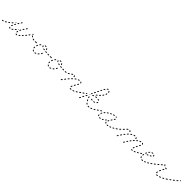

<svg xmlns="http://www.w3.org/2000/svg" viewBox="515 -2317 4098 4098"><g transform="rotate(45 2564.5 -267.5)"><path d="M238 19Q242 20 246 18Q249 16 250 11Q251 10 250 8Q250 6 249 4Q248 2 246 1Q245 0 243 0Q240 -1 238 -3Q236 -5 235 -8Q234 -10 233 -11Q231 -12 229 -13Q228 -14 226 -14Q224 -14 222 -13Q218 -12 216 -8Q215 -4 216 0Q219 7 224 12Q230 17 238 19ZM445 15Q447 14 449 13Q450 12 451 10Q453 9 453 7Q453 5 453 3Q452 -1 449 -4Q445 -6 441 -5Q437 -4 434 -4Q430 -4 427 -6Q423 -7 419 -6Q415 -4 413 -1Q413 1 413 3Q413 5 413 7Q414 9 415 10Q417 12 419 13Q426 16 434 16Q439 16 445 15ZM38 3Q40 0 39 -4Q39 -6 37 -8Q36 -9 34 -10Q33 -11 31 -11Q29 -12 27 -11Q17 -8 9 -8Q5 -8 2 -5Q-1 -2 -1 2Q-1 6 2 9Q5 12 9 12Q20 12 32 8Q36 7 38 3ZM313 -14Q314 -16 314 -18Q314 -20 314 -22Q313 -24 312 -25Q311 -27 309 -28Q307 -29 305 -29Q303 -29 302 -29Q300 -28 298 -27Q289 -20 282 -15Q280 -14 279 -12Q278 -11 278 -9Q277 -7 278 -5Q278 -3 279 -1Q281 2 285 3Q289 4 293 1Q301 -4 310 -11Q312 -12 313 -14ZM514 -31Q514 -35 511 -38Q509 -41 504 -42Q500 -42 497 -39Q489 -32 482 -27Q478 -24 478 -20Q477 -16 480 -13Q481 -11 483 -10Q484 -9 486 -9Q488 -8 490 -9Q492 -9 494 -11Q502 -17 510 -24Q514 -27 514 -31ZM102 -27Q103 -28 103 -30Q104 -32 104 -34Q103 -36 102 -38Q101 -39 100 -41Q98 -42 96 -42Q94 -43 92 -42Q90 -42 88 -41Q79 -35 71 -31Q67 -29 66 -25Q65 -21 67 -17Q68 -15 70 -14Q71 -13 73 -12Q75 -12 77 -12Q79 -12 81 -13Q90 -18 99 -24Q101 -25 102 -27ZM395 -33Q398 -30 402 -30Q404 -30 406 -31Q408 -31 409 -33Q411 -34 412 -36Q412 -37 413 -39Q413 -48 416 -58Q416 -60 416 -62Q415 -64 414 -66Q413 -67 412 -69Q410 -70 408 -70Q404 -71 401 -69Q397 -67 396 -63Q393 -51 393 -41Q392 -36 395 -33ZM367 -67Q367 -71 364 -74Q363 -76 361 -76Q359 -77 357 -77Q355 -77 353 -76Q352 -76 350 -74Q343 -67 336 -60Q333 -57 332 -53Q332 -49 335 -46Q337 -44 338 -43Q340 -43 342 -43Q344 -42 346 -43Q348 -44 349 -45Q357 -52 364 -60Q367 -63 367 -67ZM218 -53Q218 -51 219 -49Q220 -47 222 -46Q223 -45 225 -44Q229 -43 233 -45Q237 -47 238 -51Q240 -59 245 -69Q246 -73 244 -77Q243 -81 239 -82Q235 -84 231 -82Q228 -81 226 -77Q222 -66 219 -57Q218 -55 218 -53ZM162 -72Q163 -76 160 -80Q158 -83 153 -84Q149 -84 146 -82Q138 -75 130 -69Q128 -68 127 -66Q126 -65 126 -63Q125 -61 126 -59Q126 -57 128 -55Q130 -52 134 -51Q138 -51 142 -53Q150 -59 158 -66Q162 -68 162 -72ZM564 -79Q564 -81 564 -83Q564 -85 563 -87Q562 -89 561 -90Q558 -93 554 -93Q549 -92 547 -89Q540 -81 533 -74Q530 -71 530 -67Q530 -63 533 -60Q535 -59 537 -58Q538 -57 540 -57Q542 -57 544 -58Q546 -59 547 -60Q554 -68 562 -76Q563 -77 564 -79ZM389 -94Q387 -95 386 -96Q383 -99 382 -103Q382 -107 385 -110L393 -119Q391 -115 391 -110Q391 -104 393 -97Q393 -96 394 -94Q394 -94 394 -94Q393 -94 393 -94Q391 -94 389 -94ZM216 -115Q217 -117 217 -119Q218 -120 217 -122Q216 -124 215 -126Q214 -127 212 -128Q210 -129 208 -129Q206 -129 204 -129Q202 -128 201 -127Q193 -120 185 -113Q182 -111 182 -106Q181 -102 184 -99Q187 -96 191 -96Q195 -95 198 -98Q206 -105 214 -112Q216 -113 216 -115ZM414 -105Q415 -101 419 -99Q421 -98 423 -98Q425 -98 427 -99Q429 -99 430 -101Q432 -102 433 -104Q437 -112 442 -122Q444 -125 443 -129Q441 -133 438 -135Q436 -136 434 -136Q432 -137 430 -136Q428 -136 427 -134Q425 -133 424 -131Q419 -121 415 -112Q413 -109 414 -105ZM248 -116Q249 -112 253 -110Q254 -109 256 -109Q258 -109 260 -109Q262 -110 264 -111Q265 -113 266 -114Q271 -123 276 -132Q278 -136 277 -140Q276 -144 272 -146Q271 -147 269 -147Q267 -147 265 -147Q263 -146 261 -145Q260 -144 259 -142Q253 -133 248 -124Q246 -120 248 -116ZM610 -139Q610 -143 606 -145Q605 -147 603 -147Q601 -148 599 -147Q597 -147 595 -146Q594 -145 592 -144L579 -128Q577 -124 577 -120Q578 -116 581 -114Q582 -112 584 -112Q586 -111 588 -111Q590 -112 592 -113Q594 -114 595 -115L608 -131Q610 -135 610 -139ZM247 -163Q252 -167 259 -169Q261 -169 263 -169Q262 -171 262 -174Q261 -176 261 -177Q259 -178 257 -177Q255 -176 253 -175Q246 -168 238 -161Q236 -158 235 -155Q235 -151 236 -148Q238 -151 239 -153Q242 -159 247 -163ZM449 -172Q449 -170 449 -168Q449 -166 451 -165Q452 -163 453 -162Q457 -160 461 -161Q465 -161 467 -165Q473 -173 479 -182Q480 -184 480 -186Q480 -188 480 -190Q480 -192 479 -193Q477 -195 476 -196Q472 -198 468 -197Q464 -197 462 -193Q456 -184 450 -176Q449 -174 449 -172ZM837 -164Q840 -167 840 -171Q840 -173 839 -175Q838 -177 837 -178Q836 -179 834 -180Q832 -181 830 -181H829Q824 -181 822 -178Q819 -175 819 -171Q819 -169 819 -167Q820 -165 821 -164Q823 -163 825 -162Q827 -161 829 -161H830Q834 -161 837 -164ZM784 -166Q787 -169 788 -173Q788 -175 788 -177Q787 -179 786 -180Q785 -182 783 -183Q781 -184 779 -184Q769 -185 760 -188Q758 -188 756 -188Q754 -187 752 -186Q751 -185 749 -184Q748 -182 748 -180Q747 -176 749 -173Q751 -169 755 -168Q765 -166 777 -164Q781 -164 784 -166ZM653 -192Q654 -194 654 -196Q653 -198 652 -199Q651 -201 650 -202Q646 -205 642 -204Q638 -204 636 -200L623 -184Q622 -182 621 -180Q621 -178 621 -176Q622 -174 623 -173Q624 -171 625 -170Q628 -167 633 -168Q637 -168 639 -172L652 -188Q653 -190 653 -192ZM284 -179Q285 -174 288 -172Q290 -171 292 -171Q294 -171 296 -171Q298 -171 299 -173Q301 -174 302 -175L313 -193Q315 -196 314 -200Q314 -204 310 -207Q308 -208 306 -208Q304 -208 303 -208Q301 -208 299 -206Q297 -205 296 -204L285 -186Q283 -183 284 -179ZM713 -190Q717 -190 720 -193Q721 -195 722 -196Q723 -198 723 -200Q722 -202 722 -204Q721 -206 719 -207Q713 -213 709 -221Q708 -223 707 -224Q705 -226 703 -226Q702 -227 700 -227Q698 -227 696 -226Q692 -224 691 -220Q690 -216 691 -212Q697 -201 706 -193Q708 -190 713 -190ZM489 -228Q490 -224 493 -221Q495 -220 497 -220Q499 -219 501 -219Q503 -220 505 -221Q506 -222 507 -223L520 -240Q522 -244 521 -248Q521 -252 517 -254Q514 -257 510 -256Q506 -255 503 -252L491 -235Q489 -232 489 -228ZM664 -234Q663 -238 666 -241Q674 -252 679 -258Q681 -261 685 -262Q690 -262 693 -259Q695 -258 696 -255Q697 -252 696 -249Q691 -248 686 -246Q680 -243 676 -238Q672 -233 669 -227Q669 -227 669 -226Q669 -226 669 -227Q668 -227 668 -227Q665 -230 664 -234ZM334 -262Q334 -262 334 -263Q337 -267 341 -268Q345 -269 348 -267Q352 -265 353 -261Q354 -257 352 -254Q350 -249 341 -235Q340 -234 338 -233Q337 -231 335 -231Q333 -231 331 -231Q329 -231 327 -232Q325 -233 324 -235Q323 -237 323 -239Q322 -241 323 -243Q323 -245 324 -246Q331 -257 334 -262Q334 -262 334 -262Z M1020 1Q1022 -3 1020 -7Q1020 -8 1018 -10Q1017 -11 1015 -12Q1013 -13 1011 -13Q1009 -13 1007 -12Q998 -8 989 -7Q985 -6 983 -3Q980 1 981 5Q981 7 983 9Q984 10 985 11Q987 12 989 13Q991 13 993 13Q1004 11 1015 6Q1018 5 1020 1ZM945 7Q948 6 950 2Q951 0 951 -2Q951 -4 951 -6Q950 -8 948 -9Q947 -11 945 -11Q937 -15 931 -21Q928 -24 923 -24Q919 -24 916 -21Q915 -19 914 -17Q914 -15 914 -13Q914 -11 915 -10Q916 -8 917 -7Q926 2 937 7Q941 9 945 7ZM1079 -44Q1079 -48 1076 -51Q1073 -54 1069 -54Q1065 -54 1062 -51Q1055 -43 1048 -37Q1045 -34 1044 -30Q1044 -26 1047 -23Q1048 -21 1050 -20Q1051 -20 1053 -19Q1055 -19 1057 -20Q1059 -20 1061 -22Q1069 -29 1077 -37Q1079 -40 1079 -44ZM891 -57Q892 -53 895 -50Q898 -48 902 -48Q904 -49 906 -50Q908 -51 909 -52Q910 -54 910 -56Q911 -58 911 -60Q910 -65 910 -71Q910 -75 910 -79Q910 -83 907 -86Q904 -89 900 -89Q896 -89 893 -86Q890 -84 890 -79Q890 -75 890 -71Q890 -64 891 -57ZM1119 -106Q1118 -110 1114 -112Q1110 -113 1106 -112Q1103 -111 1101 -107Q1097 -98 1091 -89Q1089 -86 1090 -82Q1091 -78 1095 -76Q1097 -75 1099 -74Q1101 -74 1103 -74Q1104 -75 1106 -76Q1108 -77 1109 -79Q1114 -89 1119 -98Q1121 -102 1119 -106ZM900 -124Q902 -121 906 -120Q910 -118 913 -120Q917 -122 918 -126Q921 -135 925 -144Q926 -146 926 -148Q926 -150 926 -152Q925 -154 924 -155Q922 -157 920 -158Q917 -159 913 -158Q909 -156 907 -153Q903 -143 899 -132Q898 -128 900 -124ZM866 -164Q868 -165 869 -166Q870 -168 871 -170Q871 -172 871 -174Q871 -178 867 -180Q864 -183 860 -182Q846 -181 830 -181Q828 -181 826 -180Q824 -179 823 -178Q822 -177 821 -175Q820 -173 820 -171Q820 -167 823 -164Q826 -161 830 -161Q847 -161 862 -163Q864 -163 866 -164ZM1288 -164Q1291 -167 1291 -171Q1291 -173 1290 -175Q1289 -177 1288 -178Q1287 -179 1285 -180Q1283 -181 1281 -181H1280Q1276 -181 1273 -178Q1270 -175 1270 -171Q1270 -169 1270 -167Q1271 -165 1273 -164Q1274 -163 1276 -162Q1278 -161 1280 -161H1281Q1285 -161 1288 -164ZM1232 -162Q1234 -163 1236 -164Q1237 -166 1238 -168Q1239 -169 1239 -171Q1239 -176 1236 -179Q1233 -182 1229 -182L1208 -183Q1206 -183 1204 -182Q1203 -181 1201 -180Q1200 -179 1199 -177Q1198 -175 1198 -173Q1198 -169 1201 -166Q1203 -163 1208 -163L1228 -162Q1230 -162 1232 -162ZM1164 -168Q1167 -171 1167 -175Q1167 -177 1167 -179Q1166 -181 1165 -182Q1163 -184 1162 -185Q1160 -186 1158 -186Q1147 -187 1137 -188Q1135 -188 1133 -187Q1132 -187 1130 -186Q1128 -184 1128 -183Q1127 -181 1126 -179Q1126 -175 1129 -171Q1131 -168 1135 -168Q1145 -167 1156 -166Q1160 -165 1164 -168ZM1092 -177Q1095 -179 1096 -183Q1097 -187 1094 -191Q1092 -194 1088 -195Q1077 -197 1068 -199Q1064 -200 1060 -198Q1057 -196 1056 -192Q1055 -188 1057 -185Q1059 -181 1063 -180Q1073 -177 1084 -175Q1088 -174 1092 -177ZM933 -191Q933 -187 937 -184Q938 -183 940 -182Q942 -182 944 -182Q946 -182 948 -183Q949 -184 951 -186Q957 -193 964 -201Q967 -204 967 -208Q966 -212 964 -215Q961 -218 956 -218Q952 -217 949 -214Q942 -207 935 -198Q932 -195 933 -191ZM1020 -200Q1024 -200 1027 -203Q1029 -206 1029 -211Q1029 -215 1026 -217Q1019 -223 1018 -228Q1018 -232 1015 -235Q1012 -237 1007 -237Q1003 -237 1001 -233Q998 -230 999 -226Q1000 -213 1013 -202Q1016 -199 1020 -200ZM1111 -247Q1110 -248 1108 -248Q1106 -248 1104 -248Q1102 -247 1100 -246Q1097 -243 1097 -239Q1097 -235 1099 -232Q1105 -225 1109 -216Q1111 -213 1115 -211Q1119 -210 1123 -212Q1127 -214 1128 -218Q1129 -222 1127 -225Q1122 -236 1114 -245Q1113 -246 1111 -247ZM1040 -269Q1036 -268 1033 -265Q1031 -261 1032 -257Q1032 -253 1036 -251Q1039 -248 1043 -249Q1050 -250 1059 -250Q1060 -250 1062 -250Q1066 -250 1069 -253Q1072 -255 1072 -259Q1073 -264 1070 -267Q1067 -270 1063 -270Q1061 -270 1059 -270Q1048 -270 1040 -269Z M1471 1Q1473 -3 1471 -7Q1471 -8 1469 -10Q1468 -11 1466 -12Q1464 -13 1462 -13Q1460 -13 1458 -12Q1449 -8 1440 -7Q1436 -6 1434 -3Q1431 1 1432 5Q1432 7 1434 9Q1435 10 1436 11Q1438 12 1440 13Q1442 13 1444 13Q1455 11 1466 6Q1469 5 1471 1ZM1396 7Q1399 6 1401 2Q1402 0 1402 -2Q1402 -4 1402 -6Q1401 -8 1399 -9Q1398 -11 1396 -11Q1388 -15 1382 -21Q1379 -24 1374 -24Q1370 -24 1367 -21Q1366 -19 1365 -17Q1365 -15 1365 -13Q1365 -11 1366 -10Q1367 -8 1368 -7Q1377 2 1388 7Q1392 9 1396 7ZM1530 -44Q1530 -48 1527 -51Q1524 -54 1520 -54Q1516 -54 1513 -51Q1506 -43 1499 -37Q1496 -34 1495 -30Q1495 -26 1498 -23Q1499 -21 1501 -20Q1502 -20 1504 -19Q1506 -19 1508 -20Q1510 -20 1512 -22Q1520 -29 1528 -37Q1530 -40 1530 -44ZM1342 -57Q1343 -53 1346 -50Q1349 -48 1353 -48Q1355 -49 1357 -50Q1359 -51 1360 -52Q1361 -54 1361 -56Q1362 -58 1362 -60Q1361 -65 1361 -71Q1361 -75 1361 -79Q1361 -83 1358 -86Q1355 -89 1351 -89Q1347 -89 1344 -86Q1341 -84 1341 -79Q1341 -75 1341 -71Q1341 -64 1342 -57ZM1570 -106Q1569 -110 1565 -112Q1561 -113 1557 -112Q1554 -111 1552 -107Q1548 -98 1542 -89Q1540 -86 1541 -82Q1542 -78 1546 -76Q1548 -75 1550 -74Q1552 -74 1554 -74Q1555 -75 1557 -76Q1559 -77 1560 -79Q1565 -89 1570 -98Q1572 -102 1570 -106ZM1351 -124Q1353 -121 1357 -120Q1361 -118 1364 -120Q1368 -122 1369 -126Q1372 -135 1376 -144Q1377 -146 1377 -148Q1377 -150 1377 -152Q1376 -154 1375 -155Q1373 -157 1371 -158Q1368 -159 1364 -158Q1360 -156 1358 -153Q1354 -143 1350 -132Q1349 -128 1351 -124ZM1317 -164Q1319 -165 1320 -166Q1321 -168 1322 -170Q1322 -172 1322 -174Q1322 -178 1318 -180Q1315 -183 1311 -182Q1297 -181 1281 -181Q1279 -181 1277 -180Q1275 -179 1274 -178Q1273 -177 1272 -175Q1271 -173 1271 -171Q1271 -167 1274 -164Q1277 -161 1281 -161Q1298 -161 1313 -163Q1315 -163 1317 -164ZM1739 -164Q1742 -167 1742 -171Q1742 -173 1741 -175Q1740 -177 1739 -178Q1738 -179 1736 -180Q1734 -181 1732 -181H1731Q1727 -181 1724 -178Q1721 -175 1721 -171Q1721 -169 1721 -167Q1722 -165 1724 -164Q1725 -163 1727 -162Q1729 -161 1731 -161H1732Q1736 -161 1739 -164ZM1683 -162Q1685 -163 1687 -164Q1688 -166 1689 -168Q1690 -169 1690 -171Q1690 -176 1687 -179Q1684 -182 1680 -182L1659 -183Q1657 -183 1655 -182Q1654 -181 1652 -180Q1651 -179 1650 -177Q1649 -175 1649 -173Q1649 -169 1652 -166Q1654 -163 1659 -163L1679 -162Q1681 -162 1683 -162ZM1615 -168Q1618 -171 1618 -175Q1618 -177 1618 -179Q1617 -181 1616 -182Q1614 -184 1613 -185Q1611 -186 1609 -186Q1598 -187 1588 -188Q1586 -188 1584 -187Q1583 -187 1581 -186Q1579 -184 1579 -183Q1578 -181 1577 -179Q1577 -175 1580 -171Q1582 -168 1586 -168Q1596 -167 1607 -166Q1611 -165 1615 -168ZM1543 -177Q1546 -179 1547 -183Q1548 -187 1545 -191Q1543 -194 1539 -195Q1528 -197 1519 -199Q1515 -200 1511 -198Q1508 -196 1507 -192Q1506 -188 1508 -185Q1510 -181 1514 -180Q1524 -177 1535 -175Q1539 -174 1543 -177ZM1384 -191Q1384 -187 1388 -184Q1389 -183 1391 -182Q1393 -182 1395 -182Q1397 -182 1399 -183Q1400 -184 1402 -186Q1408 -193 1415 -201Q1418 -204 1418 -208Q1417 -212 1415 -215Q1412 -218 1407 -218Q1403 -217 1400 -214Q1393 -207 1386 -198Q1383 -195 1384 -191ZM1471 -200Q1475 -200 1478 -203Q1480 -206 1480 -211Q1480 -215 1477 -217Q1470 -223 1469 -228Q1469 -232 1466 -235Q1463 -237 1458 -237Q1454 -237 1452 -233Q1449 -230 1450 -226Q1451 -213 1464 -202Q1467 -199 1471 -200ZM1562 -247Q1561 -248 1559 -248Q1557 -248 1555 -248Q1553 -247 1551 -246Q1548 -243 1548 -239Q1548 -235 1550 -232Q1556 -225 1560 -216Q1562 -213 1566 -211Q1570 -210 1574 -212Q1578 -214 1579 -218Q1580 -222 1578 -225Q1573 -236 1565 -245Q1564 -246 1562 -247ZM1491 -269Q1487 -268 1484 -265Q1482 -261 1483 -257Q1483 -253 1487 -251Q1490 -248 1494 -249Q1501 -250 1510 -250Q1511 -250 1513 -250Q1517 -250 1520 -253Q1523 -255 1523 -259Q1524 -264 1521 -267Q1518 -270 1514 -270Q1512 -270 1510 -270Q1499 -270 1491 -269Z M1816 -8Q1816 -12 1812 -15Q1809 -17 1805 -17Q1801 -16 1798 -13Q1791 -4 1784 3Q1782 7 1782 11Q1782 15 1785 18Q1789 20 1793 20Q1797 20 1800 17Q1806 9 1814 0Q1816 -4 1816 -8ZM2085 19Q2089 19 2092 16Q2094 13 2094 9Q2094 7 2093 5Q2092 3 2091 2Q2089 0 2087 0Q2085 -1 2083 -1Q2079 0 2074 0Q2070 0 2065 -2Q2061 -3 2058 -1Q2054 1 2053 5Q2052 7 2052 9Q2053 11 2054 13Q2055 15 2056 16Q2058 17 2060 18Q2067 20 2075 20Q2080 20 2085 19ZM2162 -2Q2164 -4 2164 -5Q2165 -7 2165 -9Q2165 -11 2164 -13Q2163 -17 2159 -18Q2155 -20 2151 -18Q2141 -14 2132 -10Q2128 -9 2126 -5Q2124 -2 2125 2Q2126 4 2127 6Q2129 7 2130 8Q2132 9 2134 9Q2136 9 2138 8Q2148 5 2159 0Q2161 -1 2162 -2ZM2227 -40Q2228 -42 2229 -44Q2229 -46 2229 -48Q2228 -50 2227 -51Q2225 -55 2221 -55Q2217 -56 2213 -54Q2204 -47 2195 -42Q2192 -40 2191 -36Q2190 -32 2192 -28Q2193 -27 2195 -26Q2197 -24 2198 -24Q2200 -23 2202 -24Q2204 -24 2206 -25Q2215 -31 2225 -37Q2226 -38 2227 -40ZM2035 -32Q2036 -30 2037 -29Q2038 -27 2039 -26Q2041 -25 2043 -24Q2047 -24 2051 -26Q2054 -28 2055 -32Q2057 -41 2061 -52Q2061 -54 2061 -56Q2061 -58 2060 -59Q2059 -61 2058 -63Q2057 -64 2055 -65Q2051 -66 2047 -64Q2043 -63 2042 -59Q2037 -47 2035 -36Q2035 -34 2035 -32ZM1862 -66Q1861 -70 1858 -72Q1855 -75 1851 -74Q1847 -74 1844 -71L1830 -54Q1828 -50 1828 -46Q1829 -42 1832 -39Q1835 -37 1839 -37Q1844 -38 1846 -41L1860 -58Q1862 -61 1862 -66ZM2272 -72Q2274 -73 2274 -75Q2274 -77 2274 -79Q2273 -81 2272 -83Q2270 -86 2266 -87Q2262 -88 2258 -85L2256 -83Q2254 -82 2253 -81Q2252 -79 2252 -77Q2251 -75 2252 -73Q2252 -71 2253 -69Q2256 -66 2260 -65Q2264 -65 2267 -67L2270 -69Q2271 -70 2272 -72ZM2066 -99Q2067 -95 2070 -93Q2072 -91 2074 -91Q2076 -91 2078 -91Q2079 -92 2081 -93Q2083 -94 2084 -96L2096 -114Q2098 -118 2097 -122Q2096 -126 2093 -128Q2091 -129 2089 -129Q2087 -130 2085 -129Q2083 -129 2081 -128Q2080 -126 2079 -125L2067 -106Q2065 -103 2066 -99ZM1908 -118Q1909 -120 1909 -122Q1909 -124 1908 -126Q1907 -127 1905 -129Q1904 -130 1902 -131Q1900 -131 1898 -131Q1896 -131 1894 -130Q1893 -129 1891 -128Q1884 -120 1877 -111Q1876 -110 1875 -108Q1875 -106 1875 -104Q1875 -102 1876 -100Q1877 -98 1878 -97Q1881 -94 1886 -95Q1890 -95 1892 -98Q1900 -107 1906 -115Q1908 -116 1908 -118ZM1960 -174Q1960 -179 1957 -182Q1954 -185 1950 -185Q1946 -185 1943 -182Q1935 -175 1927 -166Q1924 -163 1924 -159Q1924 -155 1927 -152Q1930 -149 1934 -149Q1938 -149 1941 -152Q1949 -160 1957 -167Q1960 -170 1960 -174ZM2104 -161Q2105 -157 2109 -155Q2111 -154 2113 -154Q2115 -154 2116 -154Q2118 -155 2120 -156Q2122 -157 2122 -159Q2128 -170 2133 -179Q2135 -183 2133 -187Q2132 -191 2128 -192Q2124 -194 2120 -193Q2117 -191 2115 -188Q2111 -179 2105 -169Q2103 -165 2104 -161ZM1760 -164Q1762 -165 1763 -167Q1764 -168 1764 -170Q1765 -172 1765 -174Q1764 -178 1761 -181Q1757 -183 1753 -183Q1743 -181 1732 -181Q1728 -181 1725 -178Q1722 -175 1722 -171Q1722 -167 1725 -164Q1728 -161 1732 -161Q1744 -161 1756 -163Q1758 -163 1760 -164ZM1832 -195Q1834 -196 1834 -198Q1834 -200 1834 -202Q1834 -204 1833 -206Q1830 -209 1826 -210Q1822 -211 1819 -209Q1809 -203 1800 -198Q1796 -196 1795 -192Q1794 -188 1796 -185Q1796 -183 1798 -182Q1800 -180 1801 -180Q1803 -179 1805 -179Q1807 -179 1809 -180Q1819 -185 1830 -192Q1831 -193 1832 -195ZM2017 -219Q2017 -223 2015 -227Q2014 -228 2012 -229Q2011 -230 2009 -231Q2007 -231 2005 -231Q2003 -231 2001 -229Q1992 -223 1983 -216Q1980 -214 1979 -210Q1978 -206 1981 -202Q1983 -199 1988 -199Q1992 -198 1995 -200Q2004 -207 2012 -213Q2016 -215 2017 -219ZM1930 -228Q1929 -224 1932 -221Q1935 -218 1939 -218Q1943 -217 1946 -220Q1949 -223 1950 -227Q1950 -230 1950 -233Q1950 -247 1942 -256Q1939 -259 1935 -259Q1931 -259 1928 -257Q1925 -254 1925 -250Q1924 -246 1927 -242Q1930 -240 1930 -233Q1930 -230 1930 -228ZM1896 -241Q1897 -245 1894 -249Q1892 -253 1888 -254Q1884 -255 1881 -252Q1873 -248 1861 -239Q1860 -238 1859 -236Q1857 -235 1857 -233Q1857 -231 1857 -229Q1858 -227 1859 -225Q1861 -222 1866 -221Q1870 -221 1873 -223Q1884 -231 1891 -235Q1895 -237 1896 -241ZM2131 -225Q2134 -222 2138 -223Q2142 -224 2145 -227Q2147 -231 2146 -235Q2145 -243 2140 -249Q2136 -255 2129 -259Q2128 -260 2126 -260Q2124 -260 2122 -260Q2120 -259 2118 -258Q2117 -257 2116 -255Q2114 -252 2115 -248Q2116 -244 2119 -241Q2126 -238 2127 -231Q2127 -227 2131 -225ZM2079 -243Q2081 -244 2082 -246Q2083 -248 2083 -250Q2084 -252 2083 -254Q2082 -258 2079 -260Q2075 -262 2071 -261Q2060 -259 2049 -254Q2047 -254 2046 -252Q2044 -251 2044 -249Q2043 -247 2043 -245Q2043 -243 2043 -242Q2045 -238 2049 -236Q2052 -234 2056 -236Q2066 -239 2076 -242Q2078 -242 2079 -243Z M2628 12Q2631 9 2630 5Q2630 3 2629 1Q2628 -1 2627 -2Q2625 -3 2623 -4Q2621 -4 2619 -4Q2609 -3 2599 -3Q2597 -3 2595 -2Q2594 -1 2592 0Q2591 1 2590 3Q2589 5 2589 7Q2589 11 2592 14Q2595 17 2599 17Q2610 17 2621 16Q2626 15 2628 12ZM2360 -16Q2359 -20 2355 -22Q2353 -23 2351 -23Q2349 -23 2347 -22Q2346 -22 2344 -20Q2343 -19 2342 -17L2332 1Q2330 5 2331 9Q2333 13 2336 15Q2338 16 2340 16Q2342 16 2344 16Q2346 15 2348 14Q2349 12 2350 11L2359 -8Q2361 -12 2360 -16ZM2699 -9Q2701 -12 2699 -16Q2699 -18 2697 -20Q2696 -21 2694 -22Q2692 -22 2690 -22Q2688 -22 2686 -22Q2677 -18 2667 -15Q2665 -14 2664 -13Q2662 -11 2661 -10Q2660 -8 2660 -6Q2660 -4 2661 -2Q2662 2 2666 4Q2669 6 2673 4Q2684 1 2694 -3Q2698 -5 2699 -9ZM2549 0Q2551 1 2553 1Q2555 0 2557 -1Q2559 -2 2560 -3Q2562 -7 2562 -11Q2561 -15 2558 -17Q2550 -23 2543 -30Q2542 -32 2540 -32Q2538 -33 2536 -33Q2534 -33 2532 -33Q2531 -32 2529 -31Q2526 -28 2526 -24Q2526 -19 2529 -16Q2537 -8 2546 -1Q2547 0 2549 0ZM2762 -41Q2763 -43 2763 -45Q2764 -47 2763 -49Q2763 -51 2762 -52Q2760 -56 2756 -57Q2752 -57 2748 -55Q2739 -49 2730 -44Q2727 -42 2726 -38Q2725 -34 2727 -31Q2728 -29 2730 -28Q2731 -26 2733 -26Q2735 -25 2737 -26Q2739 -26 2741 -27Q2750 -32 2759 -38Q2761 -40 2762 -41ZM2393 -76Q2393 -78 2393 -80Q2392 -82 2391 -84Q2390 -85 2388 -86Q2384 -88 2380 -87Q2376 -86 2374 -82L2365 -63Q2364 -61 2364 -59Q2364 -57 2364 -55Q2365 -54 2366 -52Q2367 -51 2369 -50Q2373 -48 2377 -49Q2381 -50 2383 -54L2392 -73Q2393 -74 2393 -76ZM2504 -55Q2508 -54 2511 -56Q2515 -58 2516 -62Q2517 -66 2515 -70Q2510 -78 2506 -88Q2504 -92 2500 -93Q2496 -95 2492 -93Q2491 -92 2489 -90Q2488 -89 2487 -87Q2487 -85 2487 -83Q2487 -81 2488 -79Q2493 -69 2498 -60Q2500 -56 2504 -55ZM2805 -72Q2807 -73 2807 -75Q2807 -77 2807 -79Q2806 -81 2805 -83Q2803 -86 2799 -87Q2795 -88 2791 -85L2790 -84Q2788 -83 2787 -81Q2786 -80 2786 -78Q2785 -76 2786 -74Q2786 -72 2787 -70Q2790 -67 2794 -66Q2798 -65 2801 -68L2803 -69Q2804 -70 2805 -72ZM2289 -83Q2290 -85 2291 -87Q2291 -89 2291 -91Q2290 -93 2289 -94Q2287 -98 2283 -99Q2279 -99 2275 -97L2258 -85Q2257 -84 2256 -82Q2255 -81 2254 -79Q2254 -77 2254 -75Q2255 -73 2256 -71Q2258 -68 2262 -67Q2266 -66 2270 -69L2287 -81Q2288 -82 2289 -83ZM2348 -124Q2349 -126 2349 -128Q2349 -130 2349 -132Q2348 -134 2347 -135Q2345 -139 2341 -139Q2337 -140 2333 -138L2317 -126Q2313 -124 2312 -119Q2312 -115 2314 -112Q2315 -110 2317 -109Q2319 -108 2321 -108Q2322 -107 2324 -108Q2326 -108 2328 -109L2345 -121Q2346 -122 2348 -124ZM2429 -142Q2428 -146 2425 -149Q2421 -151 2417 -150Q2413 -149 2411 -146Q2405 -137 2399 -127Q2397 -124 2398 -120Q2399 -116 2403 -113Q2405 -112 2407 -112Q2409 -112 2411 -112Q2412 -113 2414 -114Q2416 -115 2417 -117Q2422 -126 2428 -135Q2430 -138 2429 -142ZM2470 -125Q2472 -123 2473 -122Q2475 -121 2477 -121Q2479 -121 2481 -122Q2485 -123 2487 -127Q2489 -130 2487 -134Q2484 -144 2481 -154Q2480 -158 2476 -160Q2473 -162 2469 -161Q2465 -160 2463 -156Q2461 -153 2462 -149Q2465 -138 2468 -128Q2469 -126 2470 -125ZM2609 -152Q2606 -149 2607 -145Q2607 -143 2608 -141Q2609 -139 2611 -138Q2612 -137 2614 -137Q2616 -136 2618 -136Q2630 -138 2640 -142Q2644 -143 2646 -147Q2648 -151 2647 -155Q2646 -156 2645 -158Q2643 -159 2642 -160Q2640 -161 2638 -161Q2636 -161 2634 -161Q2625 -158 2615 -156Q2611 -156 2609 -152ZM2543 -160Q2541 -160 2539 -159Q2538 -158 2536 -156Q2535 -154 2535 -152Q2534 -148 2537 -145Q2539 -141 2543 -141Q2554 -139 2565 -137Q2569 -137 2572 -139Q2575 -142 2576 -146Q2576 -148 2575 -150Q2575 -152 2574 -153Q2572 -155 2571 -156Q2569 -157 2567 -157Q2557 -158 2547 -160Q2545 -161 2543 -160ZM2379 -149Q2375 -149 2372 -153Q2370 -156 2371 -160Q2371 -164 2375 -167L2392 -178Q2393 -179 2395 -180Q2396 -180 2398 -180Q2396 -175 2395 -170Q2395 -166 2395 -162Q2393 -160 2392 -158Q2390 -154 2388 -151L2386 -150Q2383 -148 2379 -149ZM2669 -178Q2670 -174 2673 -171Q2675 -170 2677 -170Q2679 -169 2681 -170Q2683 -170 2684 -171Q2686 -172 2687 -174Q2695 -185 2697 -198Q2697 -200 2696 -202Q2696 -204 2695 -205Q2693 -207 2692 -208Q2690 -209 2688 -209Q2684 -209 2681 -207Q2677 -204 2677 -200Q2676 -192 2671 -185Q2668 -182 2669 -178ZM2439 -181Q2439 -185 2442 -188Q2449 -196 2457 -204Q2460 -206 2463 -207Q2467 -207 2470 -205Q2469 -205 2469 -205Q2462 -203 2457 -199Q2452 -195 2449 -190Q2446 -185 2444 -179Q2444 -176 2444 -173Q2444 -173 2443 -173Q2443 -173 2443 -174Q2440 -176 2439 -181ZM2531 -229Q2532 -231 2533 -232Q2534 -234 2534 -236Q2534 -238 2533 -240Q2532 -244 2528 -245Q2524 -247 2520 -245Q2510 -241 2500 -236Q2496 -234 2495 -230Q2494 -226 2496 -222Q2498 -219 2502 -217Q2506 -216 2510 -218Q2518 -223 2528 -227Q2530 -228 2531 -229ZM2465 -229Q2458 -229 2452 -227Q2451 -226 2450 -226Q2450 -228 2450 -230Q2450 -233 2451 -235L2460 -253Q2462 -257 2466 -258Q2470 -259 2473 -258Q2475 -257 2476 -255Q2478 -254 2478 -252Q2479 -250 2479 -249Q2479 -247 2478 -246Q2475 -241 2474 -236Q2474 -236 2474 -236L2470 -229Q2467 -229 2465 -229ZM2663 -232Q2665 -232 2667 -232Q2669 -233 2671 -234Q2672 -235 2673 -237Q2675 -240 2674 -244Q2673 -248 2670 -250Q2660 -256 2648 -259Q2644 -260 2640 -258Q2636 -256 2635 -252Q2634 -248 2636 -245Q2638 -241 2642 -240Q2652 -238 2659 -233Q2661 -232 2663 -232ZM2602 -245Q2604 -249 2604 -253Q2604 -257 2601 -260Q2598 -262 2593 -262Q2582 -261 2572 -259Q2568 -259 2565 -255Q2563 -252 2563 -248Q2564 -246 2565 -244Q2566 -243 2567 -242Q2569 -240 2571 -240Q2573 -239 2575 -240Q2584 -241 2595 -242Q2599 -242 2602 -245ZM2543 -285Q2543 -289 2547 -292Q2555 -298 2562 -305Q2566 -307 2570 -307Q2574 -307 2576 -303Q2579 -300 2579 -296Q2578 -292 2575 -289Q2570 -285 2565 -281Q2561 -280 2557 -278Q2554 -276 2552 -274Q2550 -274 2548 -275Q2546 -276 2545 -278Q2542 -281 2543 -285ZM2481 -294Q2481 -293 2482 -291Q2483 -289 2484 -287Q2485 -286 2487 -285Q2491 -283 2495 -284Q2499 -286 2500 -289L2510 -308Q2510 -309 2511 -311Q2511 -313 2510 -315Q2510 -317 2508 -319Q2507 -320 2505 -321Q2501 -323 2498 -322Q2494 -320 2492 -317L2482 -298Q2482 -296 2481 -294ZM2632 -345Q2632 -349 2629 -352Q2626 -355 2622 -355Q2617 -355 2614 -352Q2608 -345 2600 -338Q2597 -335 2597 -331Q2597 -326 2599 -323Q2602 -320 2606 -320Q2611 -320 2614 -323Q2621 -330 2629 -337Q2632 -340 2632 -345ZM2513 -358Q2513 -356 2514 -354Q2514 -352 2516 -351Q2517 -349 2519 -348Q2523 -347 2526 -348Q2530 -349 2532 -353L2541 -371Q2543 -375 2542 -379Q2541 -383 2537 -385Q2533 -387 2529 -385Q2525 -384 2524 -380L2514 -362Q2513 -360 2513 -358ZM2677 -401Q2676 -405 2673 -407Q2669 -409 2665 -409Q2661 -408 2659 -404Q2654 -396 2647 -388Q2645 -385 2645 -381Q2646 -377 2649 -374Q2652 -372 2656 -372Q2661 -373 2663 -376Q2670 -385 2676 -393Q2678 -397 2677 -401ZM2545 -418Q2547 -414 2550 -412Q2554 -410 2558 -412Q2562 -413 2564 -417L2573 -435Q2575 -439 2574 -443Q2572 -446 2569 -448Q2565 -450 2561 -449Q2557 -448 2555 -444L2546 -425Q2544 -422 2545 -418ZM2704 -469Q2702 -472 2698 -473Q2694 -474 2690 -472Q2687 -470 2686 -466Q2684 -456 2681 -447Q2679 -443 2681 -439Q2683 -436 2687 -434Q2691 -433 2694 -435Q2698 -437 2700 -440Q2703 -451 2706 -461Q2706 -465 2704 -469ZM2578 -481Q2579 -477 2583 -475Q2586 -473 2590 -474Q2594 -476 2596 -479Q2602 -489 2606 -497Q2609 -500 2608 -504Q2607 -508 2603 -510Q2600 -512 2596 -512Q2592 -511 2589 -507Q2584 -499 2579 -489Q2577 -485 2578 -481ZM2697 -541Q2695 -542 2693 -542Q2691 -543 2689 -542Q2687 -542 2686 -541Q2682 -539 2681 -535Q2680 -531 2682 -527Q2687 -520 2689 -511Q2690 -507 2693 -505Q2697 -503 2701 -504Q2703 -504 2705 -505Q2706 -507 2707 -508Q2708 -510 2709 -512Q2709 -514 2709 -516Q2706 -528 2699 -538Q2698 -540 2697 -541ZM2620 -542Q2619 -538 2622 -535Q2624 -531 2629 -531Q2633 -530 2636 -533Q2643 -539 2650 -541Q2654 -542 2656 -545Q2659 -549 2657 -553Q2657 -555 2656 -557Q2654 -558 2653 -559Q2651 -560 2649 -560Q2647 -561 2645 -560Q2634 -557 2624 -549Q2620 -546 2620 -542Z M2969 14Q2971 13 2972 11Q2973 9 2974 7Q2974 5 2974 4Q2973 -1 2970 -3Q2966 -5 2962 -5Q2953 -3 2944 -3Q2942 -3 2940 -2Q2938 -1 2937 0Q2935 2 2935 4Q2934 5 2934 7Q2934 12 2937 14Q2940 17 2944 17Q2955 17 2966 15Q2968 15 2969 14ZM3198 7Q3200 4 3199 0Q3199 -2 3198 -4Q3197 -6 3195 -7Q3193 -8 3191 -8Q3189 -9 3187 -8Q3177 -6 3169 -6Q3167 -6 3165 -5Q3163 -4 3162 -2Q3161 -1 3160 1Q3159 3 3159 5Q3160 9 3163 12Q3166 15 3170 14Q3180 14 3191 11Q3195 11 3198 7ZM3123 4Q3127 3 3129 0Q3131 -2 3131 -4Q3132 -5 3132 -7Q3131 -9 3130 -11Q3129 -13 3128 -14Q3122 -19 3120 -25Q3120 -27 3118 -29Q3117 -30 3115 -31Q3114 -32 3112 -32Q3110 -33 3108 -32Q3104 -31 3102 -28Q3100 -24 3101 -20Q3104 -7 3115 2Q3119 4 3123 4ZM2897 1Q2901 2 2904 -1Q2906 -2 2907 -3Q2908 -5 2909 -7Q2909 -9 2909 -11Q2908 -13 2907 -14Q2904 -20 2903 -29Q2903 -31 2902 -33Q2901 -35 2900 -36Q2898 -37 2896 -38Q2895 -38 2893 -38Q2888 -38 2886 -35Q2883 -32 2883 -27Q2884 -13 2890 -4Q2893 0 2897 1ZM3038 -18Q3039 -22 3037 -26Q3036 -27 3035 -29Q3033 -30 3031 -30Q3029 -31 3027 -30Q3025 -30 3024 -29Q3015 -24 3007 -20Q3005 -19 3003 -18Q3002 -16 3002 -14Q3001 -12 3001 -10Q3001 -8 3002 -6Q3004 -3 3008 -1Q3012 0 3015 -2Q3025 -6 3034 -12Q3037 -14 3038 -18ZM3265 -15Q3267 -19 3265 -23Q3265 -25 3263 -26Q3262 -28 3260 -28Q3258 -29 3256 -29Q3254 -29 3252 -29Q3243 -25 3234 -21Q3230 -20 3228 -16Q3227 -12 3228 -9Q3229 -7 3230 -5Q3231 -4 3233 -3Q3235 -2 3237 -2Q3239 -2 3241 -3Q3250 -6 3260 -10Q3264 -12 3265 -15ZM3327 -44Q3328 -45 3329 -47Q3329 -49 3329 -51Q3329 -53 3328 -55Q3326 -59 3322 -60Q3318 -61 3314 -59Q3306 -54 3297 -49Q3295 -48 3294 -47Q3293 -45 3292 -43Q3291 -42 3292 -40Q3292 -38 3293 -36Q3295 -32 3299 -31Q3302 -30 3306 -32Q3315 -36 3324 -41Q3326 -42 3327 -44ZM3076 -42Q3074 -40 3072 -40Q3070 -39 3068 -39Q3067 -40 3065 -41Q3063 -42 3062 -43Q3059 -46 3060 -50Q3060 -55 3063 -57Q3071 -63 3078 -70Q3080 -72 3083 -72Q3085 -73 3088 -72Q3087 -65 3090 -59Q3090 -57 3092 -55Q3092 -55 3092 -55Q3092 -55 3091 -55Q3084 -48 3076 -42ZM3110 -71Q3110 -69 3111 -67Q3111 -65 3113 -64Q3114 -63 3116 -62Q3118 -61 3120 -61Q3122 -61 3124 -61Q3125 -62 3127 -63Q3128 -65 3129 -67Q3133 -75 3138 -84Q3139 -86 3139 -88Q3139 -90 3139 -92Q3138 -93 3137 -95Q3136 -97 3134 -98Q3130 -99 3126 -98Q3122 -97 3120 -94Q3115 -84 3111 -75Q3110 -73 3110 -71ZM3372 -75Q3373 -79 3370 -83Q3368 -86 3364 -87Q3360 -88 3356 -85Q3352 -82 3352 -78Q3351 -74 3353 -71Q3356 -68 3360 -67Q3364 -66 3367 -69H3368Q3371 -71 3372 -75ZM2808 -73 2819 -80Q2823 -83 2823 -87Q2824 -91 2822 -94Q2821 -96 2819 -97Q2817 -98 2815 -98Q2813 -99 2811 -98Q2810 -98 2808 -97L2797 -89L2791 -85Q2788 -83 2787 -79Q2786 -75 2789 -71Q2791 -68 2795 -67Q2799 -66 2803 -69ZM2892 -73Q2894 -69 2897 -68Q2901 -67 2905 -68Q2909 -70 2910 -74Q2913 -83 2918 -91Q2920 -95 2918 -99Q2917 -103 2913 -105Q2910 -107 2906 -105Q2902 -104 2900 -100Q2895 -91 2891 -81Q2890 -77 2892 -73ZM2882 -125Q2883 -129 2881 -132Q2880 -134 2878 -135Q2876 -136 2874 -137Q2873 -137 2871 -137Q2869 -136 2867 -135L2850 -124Q2846 -122 2846 -118Q2845 -114 2847 -111Q2848 -109 2850 -108Q2851 -107 2853 -106Q2855 -106 2857 -106Q2859 -107 2861 -108L2878 -118Q2881 -121 2882 -125ZM3145 -130Q3146 -125 3150 -123Q3151 -122 3153 -122Q3155 -121 3157 -122Q3159 -122 3161 -123Q3162 -124 3163 -126L3174 -143Q3177 -146 3176 -150Q3175 -154 3172 -157Q3170 -158 3168 -158Q3166 -158 3164 -158Q3162 -158 3160 -157Q3159 -155 3158 -154L3147 -137Q3144 -134 3145 -130ZM2927 -136Q2927 -132 2930 -129Q2934 -127 2938 -127Q2942 -127 2945 -130Q2951 -138 2958 -144Q2961 -147 2961 -152Q2961 -156 2958 -159Q2955 -162 2951 -162Q2947 -162 2944 -159Q2936 -151 2930 -144Q2927 -140 2927 -136ZM2979 -185Q2978 -181 2981 -178Q2983 -175 2987 -174Q2992 -173 2995 -176Q3003 -182 3011 -187Q3014 -189 3015 -193Q3016 -197 3014 -201Q3012 -204 3008 -205Q3003 -206 3000 -204Q2991 -198 2983 -192Q2980 -190 2979 -185ZM3184 -188Q3185 -184 3188 -182Q3192 -179 3196 -180Q3200 -181 3202 -185Q3208 -194 3213 -202Q3214 -203 3214 -205Q3215 -207 3214 -209Q3214 -211 3213 -213Q3212 -214 3210 -215Q3206 -218 3202 -217Q3198 -216 3196 -212Q3191 -205 3185 -196Q3183 -192 3184 -188ZM3039 -224Q3038 -220 3040 -216Q3042 -212 3046 -211Q3050 -210 3053 -212Q3062 -216 3071 -220Q3073 -221 3074 -222Q3076 -224 3076 -226Q3077 -228 3077 -230Q3077 -232 3076 -233Q3074 -237 3070 -239Q3067 -240 3063 -238Q3053 -234 3044 -229Q3041 -228 3039 -224ZM3107 -255Q3106 -253 3105 -252Q3104 -250 3104 -248Q3104 -246 3104 -244Q3105 -240 3109 -238Q3113 -236 3117 -237Q3126 -240 3135 -242Q3139 -243 3142 -247Q3144 -250 3143 -254Q3142 -256 3141 -258Q3140 -260 3138 -261Q3137 -262 3135 -262Q3133 -262 3131 -262Q3121 -260 3111 -257Q3109 -256 3107 -255ZM3175 -249Q3172 -252 3173 -256Q3174 -260 3177 -263Q3180 -265 3184 -265Q3196 -263 3206 -259Q3206 -259 3207 -259Q3208 -258 3209 -257Q3208 -257 3208 -257Q3201 -255 3196 -251Q3192 -248 3189 -243Q3185 -244 3181 -245Q3177 -245 3175 -249Z M3698 -5Q3697 -9 3693 -12Q3692 -13 3690 -13Q3688 -13 3686 -13Q3684 -12 3682 -11Q3681 -10 3680 -8L3669 9Q3667 13 3668 17Q3669 21 3672 23Q3674 24 3676 24Q3678 25 3680 24Q3682 24 3684 23Q3685 21 3686 20L3697 2Q3699 -1 3698 -5ZM3505 -4Q3505 -6 3505 -8Q3504 -10 3503 -12Q3502 -13 3501 -14Q3499 -15 3497 -16Q3495 -16 3493 -16Q3491 -15 3489 -14Q3488 -13 3487 -11Q3479 0 3475 6Q3472 10 3473 14Q3474 18 3477 20Q3479 21 3481 22Q3483 22 3485 22Q3487 21 3488 20Q3490 19 3491 18Q3496 11 3503 0Q3504 -2 3505 -4ZM3930 15Q3935 14 3937 11Q3940 8 3940 4Q3940 2 3939 0Q3938 -2 3936 -3Q3935 -4 3933 -5Q3931 -5 3929 -5Q3925 -5 3921 -5Q3918 -5 3916 -6Q3915 -7 3913 -8Q3911 -9 3909 -8Q3907 -8 3905 -7Q3904 -6 3902 -5Q3900 -2 3900 3Q3900 7 3904 9Q3911 15 3921 15Q3926 15 3930 15ZM4007 -11Q4008 -15 4006 -19Q4006 -21 4004 -22Q4003 -24 4001 -24Q3999 -25 3997 -25Q3995 -25 3993 -24Q3984 -20 3975 -16Q3971 -15 3969 -11Q3968 -7 3969 -3Q3970 -2 3971 0Q3973 1 3974 2Q3976 3 3978 3Q3980 3 3982 2Q3991 -1 4002 -6Q4005 -8 4007 -11ZM4067 -43Q4069 -45 4069 -47Q4070 -49 4069 -51Q4069 -53 4068 -54Q4066 -58 4062 -59Q4058 -60 4054 -57Q4045 -52 4037 -47Q4035 -46 4034 -44Q4033 -43 4032 -41Q4032 -39 4032 -37Q4032 -35 4033 -33Q4035 -30 4039 -29Q4043 -28 4047 -30Q4056 -35 4065 -40Q4066 -42 4067 -43ZM3736 -61Q3737 -63 3736 -65Q3736 -66 3735 -68Q3734 -70 3732 -71Q3728 -73 3724 -72Q3720 -72 3718 -68L3707 -51Q3706 -49 3705 -47Q3705 -46 3705 -44Q3706 -42 3707 -40Q3708 -38 3710 -37Q3713 -35 3717 -36Q3721 -37 3723 -40L3735 -57Q3736 -59 3736 -61ZM3900 -42Q3902 -38 3906 -37Q3908 -36 3910 -37Q3912 -37 3914 -38Q3916 -39 3917 -40Q3918 -42 3919 -44Q3921 -53 3925 -62Q3925 -64 3925 -66Q3925 -68 3925 -70Q3924 -72 3922 -73Q3921 -75 3919 -75Q3915 -77 3911 -75Q3908 -73 3906 -70Q3902 -59 3899 -49Q3898 -45 3900 -42ZM3545 -69Q3544 -73 3541 -75Q3539 -76 3537 -77Q3535 -77 3533 -77Q3531 -76 3530 -75Q3528 -74 3527 -73L3515 -55Q3513 -51 3513 -47Q3514 -43 3518 -41Q3519 -40 3521 -39Q3523 -39 3525 -39Q3527 -40 3529 -41Q3530 -42 3532 -44L3544 -61Q3546 -65 3545 -69ZM4112 -75Q4113 -79 4110 -83Q4109 -84 4107 -85Q4106 -86 4104 -87Q4102 -87 4100 -87Q4098 -86 4096 -85Q4092 -83 4092 -78Q4091 -74 4093 -71Q4094 -69 4096 -68Q4098 -67 4100 -67Q4102 -66 4104 -67Q4105 -67 4107 -68L4108 -69Q4111 -71 4112 -75ZM3390 -85Q3391 -87 3391 -89Q3391 -91 3391 -93Q3390 -95 3389 -97Q3387 -100 3382 -101Q3378 -101 3375 -99Q3366 -92 3356 -85Q3355 -84 3354 -82Q3353 -81 3352 -79Q3352 -77 3352 -75Q3353 -73 3354 -71Q3356 -68 3360 -67Q3364 -66 3368 -69Q3377 -76 3387 -83Q3389 -84 3390 -85ZM3778 -121Q3777 -125 3774 -128Q3772 -129 3770 -130Q3768 -130 3766 -130Q3765 -130 3763 -129Q3761 -128 3760 -126Q3754 -118 3747 -110Q3746 -108 3746 -106Q3745 -104 3746 -102Q3746 -100 3747 -99Q3748 -97 3749 -96Q3753 -93 3757 -94Q3761 -94 3763 -98Q3770 -106 3776 -114Q3778 -117 3778 -121ZM3588 -127Q3588 -131 3585 -134Q3581 -137 3577 -136Q3573 -136 3571 -132Q3564 -124 3557 -115Q3555 -112 3555 -108Q3556 -104 3559 -101Q3561 -100 3563 -99Q3565 -99 3567 -99Q3569 -99 3570 -100Q3572 -101 3573 -103Q3580 -112 3586 -120Q3589 -123 3588 -127ZM3926 -113Q3926 -111 3927 -109Q3927 -107 3928 -105Q3930 -104 3932 -103Q3935 -101 3939 -102Q3943 -104 3945 -107Q3949 -116 3954 -125Q3955 -127 3955 -129Q3956 -131 3955 -133Q3954 -135 3953 -136Q3952 -138 3950 -139Q3946 -141 3943 -140Q3939 -138 3937 -135Q3931 -125 3927 -116Q3926 -115 3926 -113ZM3449 -135Q3450 -137 3450 -139Q3450 -141 3450 -142Q3449 -144 3448 -146Q3445 -149 3441 -149Q3437 -149 3434 -147Q3425 -139 3416 -131Q3413 -129 3413 -125Q3412 -120 3415 -117Q3416 -116 3418 -115Q3420 -114 3422 -114Q3424 -114 3426 -114Q3428 -115 3429 -116Q3438 -124 3447 -132Q3449 -133 3449 -135ZM3823 -170Q3824 -172 3824 -174Q3824 -176 3823 -178Q3822 -180 3821 -181Q3818 -184 3814 -184Q3809 -184 3807 -181Q3800 -173 3792 -165Q3790 -162 3790 -158Q3790 -154 3793 -151Q3795 -150 3797 -149Q3798 -149 3800 -149Q3802 -149 3804 -150Q3806 -151 3807 -152Q3814 -160 3821 -167Q3822 -168 3823 -170ZM3637 -181Q3637 -185 3634 -188Q3633 -189 3631 -190Q3629 -191 3627 -191Q3625 -191 3623 -190Q3621 -189 3620 -188Q3612 -180 3605 -172Q3602 -169 3602 -165Q3602 -161 3605 -158Q3608 -155 3612 -155Q3616 -156 3619 -159Q3627 -167 3634 -174Q3637 -177 3637 -181ZM3968 -193 3961 -179Q3959 -175 3960 -171Q3961 -167 3965 -165Q3967 -165 3969 -164Q3971 -164 3972 -165Q3974 -165 3976 -166Q3978 -168 3978 -169L3986 -183Q3987 -185 3988 -188Q3990 -191 3989 -195Q3988 -199 3984 -201Q3982 -202 3980 -202Q3978 -202 3976 -202Q3974 -201 3973 -200Q3971 -198 3970 -197Q3969 -195 3968 -193ZM3505 -194Q3505 -198 3502 -201Q3498 -203 3494 -203Q3490 -203 3487 -200Q3479 -191 3471 -183Q3469 -180 3469 -176Q3469 -172 3472 -169Q3473 -168 3475 -167Q3477 -166 3479 -166Q3481 -166 3483 -167Q3484 -168 3486 -169Q3493 -177 3502 -186Q3505 -189 3505 -194ZM3877 -219Q3877 -223 3875 -226Q3872 -230 3868 -230Q3864 -231 3861 -229Q3853 -223 3844 -216Q3843 -215 3842 -213Q3841 -211 3841 -209Q3840 -207 3841 -205Q3842 -203 3843 -202Q3845 -199 3850 -198Q3854 -198 3857 -200Q3865 -207 3873 -213Q3876 -215 3877 -219ZM3693 -224Q3694 -229 3692 -232Q3691 -234 3690 -235Q3688 -236 3686 -236Q3684 -237 3682 -237Q3680 -236 3678 -235Q3669 -229 3660 -223Q3657 -220 3656 -216Q3655 -212 3658 -209Q3659 -207 3661 -206Q3662 -205 3664 -205Q3666 -204 3668 -205Q3670 -205 3672 -207Q3680 -213 3689 -218Q3693 -220 3693 -224ZM3798 -225Q3798 -221 3801 -218Q3803 -215 3808 -215Q3810 -215 3811 -215Q3813 -216 3815 -218Q3816 -219 3817 -221Q3818 -223 3818 -225Q3818 -225 3818 -225Q3818 -233 3815 -240Q3813 -246 3808 -251Q3805 -254 3801 -254Q3796 -254 3793 -252Q3792 -250 3791 -248Q3790 -247 3790 -245Q3790 -243 3791 -241Q3792 -239 3793 -237Q3798 -233 3798 -225Q3798 -225 3798 -225ZM3559 -246Q3559 -250 3557 -254Q3556 -255 3554 -256Q3552 -257 3550 -257Q3548 -258 3546 -257Q3544 -257 3543 -256Q3534 -249 3524 -239Q3521 -236 3521 -232Q3521 -228 3524 -225Q3527 -222 3531 -222Q3535 -222 3538 -225Q3547 -234 3555 -240Q3558 -242 3559 -246ZM3982 -238Q3983 -234 3986 -232Q3990 -230 3994 -230Q3996 -231 3997 -232Q3999 -233 4000 -235Q4001 -237 4001 -238Q4002 -240 4001 -242Q4000 -250 3995 -256Q3990 -262 3983 -265Q3981 -265 3979 -265Q3977 -265 3975 -265Q3973 -264 3972 -262Q3971 -261 3970 -259Q3968 -255 3970 -252Q3971 -248 3975 -246Q3978 -245 3979 -243Q3981 -241 3982 -238ZM3606 -234Q3608 -232 3609 -232Q3611 -231 3613 -231Q3615 -230 3617 -231Q3621 -233 3623 -236Q3624 -240 3623 -244Q3620 -252 3615 -257Q3610 -263 3603 -267Q3599 -268 3595 -267Q3591 -266 3589 -262Q3588 -258 3589 -254Q3591 -250 3594 -249Q3601 -245 3604 -237Q3605 -235 3606 -234ZM3938 -248Q3940 -251 3939 -255Q3939 -257 3937 -259Q3936 -260 3934 -261Q3933 -262 3931 -263Q3929 -263 3927 -262Q3917 -259 3906 -255Q3904 -254 3903 -253Q3902 -251 3901 -249Q3900 -248 3900 -246Q3900 -244 3901 -242Q3903 -238 3907 -236Q3910 -235 3914 -237Q3923 -240 3932 -243Q3936 -244 3938 -248ZM3757 -245Q3758 -246 3759 -247Q3761 -249 3761 -251Q3762 -253 3761 -255Q3761 -259 3757 -261Q3754 -264 3750 -263Q3739 -261 3728 -258Q3724 -257 3722 -253Q3720 -249 3721 -246Q3721 -244 3723 -242Q3724 -241 3726 -240Q3727 -239 3729 -238Q3731 -238 3733 -239Q3743 -242 3753 -243Q3755 -244 3757 -245Z M4240 13Q4244 12 4246 9Q4249 6 4249 1Q4248 -1 4247 -2Q4246 -4 4245 -5Q4243 -6 4241 -7Q4239 -7 4237 -7Q4228 -6 4220 -6H4218Q4214 -6 4211 -3Q4208 0 4208 4Q4208 6 4209 8Q4210 10 4211 11Q4213 12 4214 13Q4216 14 4218 14H4220Q4229 14 4240 13ZM4315 -13Q4317 -17 4315 -21Q4315 -23 4313 -24Q4312 -25 4310 -26Q4308 -27 4306 -27Q4304 -27 4302 -26Q4293 -22 4284 -19Q4282 -18 4281 -17Q4279 -16 4278 -14Q4277 -12 4277 -10Q4277 -8 4278 -6Q4279 -2 4283 0Q4287 1 4291 0Q4300 -3 4310 -8Q4314 -9 4315 -13ZM4173 -6Q4177 -5 4180 -8Q4182 -9 4183 -11Q4184 -13 4184 -14Q4184 -16 4184 -18Q4183 -20 4182 -22Q4178 -28 4175 -37Q4174 -41 4170 -43Q4166 -45 4162 -43Q4158 -42 4156 -39Q4155 -35 4156 -31Q4160 -19 4166 -10Q4169 -7 4173 -6ZM4377 -43Q4378 -45 4378 -47Q4379 -49 4378 -51Q4378 -53 4377 -54Q4375 -58 4371 -59Q4367 -60 4363 -58Q4355 -52 4346 -48Q4343 -46 4341 -42Q4340 -38 4342 -34Q4343 -32 4345 -31Q4346 -30 4348 -29Q4350 -29 4352 -29Q4354 -29 4356 -30Q4365 -35 4374 -41Q4375 -42 4377 -43ZM4419 -72Q4421 -73 4421 -75Q4421 -77 4421 -79Q4420 -81 4419 -83Q4417 -86 4413 -87Q4409 -88 4405 -85Q4403 -84 4402 -82Q4401 -80 4401 -78Q4400 -76 4401 -75Q4401 -73 4402 -71Q4405 -68 4409 -67Q4413 -66 4416 -69H4417Q4418 -70 4419 -72ZM4129 -87Q4129 -91 4127 -94Q4126 -96 4124 -97Q4122 -98 4121 -98Q4119 -99 4117 -98Q4115 -98 4113 -97L4096 -85Q4093 -83 4092 -79Q4091 -75 4094 -71Q4095 -70 4097 -69Q4098 -68 4100 -67Q4102 -67 4104 -67Q4106 -68 4108 -69L4124 -80Q4128 -83 4129 -87ZM4154 -77Q4157 -74 4161 -74Q4163 -74 4165 -74Q4167 -75 4168 -76Q4170 -77 4171 -79Q4172 -81 4172 -83Q4173 -92 4174 -102Q4175 -106 4173 -110Q4170 -113 4166 -114Q4162 -114 4159 -112Q4155 -110 4155 -106Q4153 -95 4152 -85Q4151 -80 4154 -77ZM4235 -170Q4239 -172 4242 -170Q4246 -169 4248 -166Q4250 -162 4249 -158Q4248 -154 4244 -152Q4235 -147 4226 -143Q4223 -141 4219 -142Q4215 -143 4213 -147Q4212 -148 4212 -149Q4212 -150 4212 -151Q4213 -154 4215 -158Q4215 -158 4215 -159Q4216 -159 4216 -160Q4216 -160 4217 -160Q4226 -165 4235 -170ZM4168 -148Q4170 -144 4174 -143Q4178 -141 4182 -143Q4185 -145 4187 -149Q4190 -158 4194 -167Q4195 -169 4195 -171Q4195 -173 4194 -175Q4194 -176 4192 -178Q4191 -179 4189 -180Q4185 -182 4181 -180Q4178 -179 4176 -175Q4172 -166 4168 -156Q4167 -152 4168 -148ZM4312 -190Q4313 -194 4311 -198Q4309 -201 4305 -202Q4301 -204 4298 -202Q4291 -198 4280 -193Q4276 -191 4275 -187Q4274 -183 4275 -179Q4277 -175 4281 -174Q4285 -173 4289 -175Q4300 -180 4307 -184Q4311 -186 4312 -190ZM4201 -217Q4200 -215 4201 -213Q4201 -211 4202 -209Q4203 -207 4204 -206Q4208 -204 4212 -204Q4216 -205 4218 -208Q4225 -216 4231 -222Q4234 -225 4234 -229Q4234 -233 4231 -236Q4228 -239 4224 -239Q4220 -239 4217 -236Q4210 -229 4203 -220Q4201 -219 4201 -217ZM4345 -243Q4343 -248 4339 -252Q4337 -255 4333 -256Q4328 -256 4325 -254Q4322 -251 4322 -247Q4321 -243 4324 -239Q4327 -236 4327 -232Q4327 -230 4327 -228Q4326 -224 4329 -221Q4331 -218 4335 -217Q4339 -216 4343 -219Q4346 -221 4347 -225Q4347 -229 4347 -232Q4347 -238 4345 -243ZM4257 -261Q4255 -257 4256 -253Q4258 -249 4261 -247Q4265 -245 4269 -247Q4278 -250 4287 -251Q4291 -251 4293 -254Q4296 -257 4296 -262Q4295 -264 4294 -265Q4293 -267 4292 -268Q4290 -270 4288 -270Q4287 -271 4285 -270Q4273 -269 4263 -266Q4259 -264 4257 -261Z M4693 17Q4697 16 4699 13Q4702 10 4701 6Q4701 4 4700 2Q4699 0 4697 -1Q4696 -2 4694 -3Q4692 -3 4690 -3Q4684 -2 4679 -2Q4674 -2 4670 -3Q4668 -3 4666 -2Q4664 -2 4662 0Q4661 1 4660 3Q4659 4 4659 6Q4658 11 4661 14Q4664 17 4668 17Q4673 18 4679 18Q4685 18 4693 17ZM4770 -7Q4771 -9 4772 -11Q4773 -12 4773 -14Q4773 -16 4772 -18Q4771 -22 4767 -24Q4763 -25 4759 -24Q4748 -19 4738 -16Q4737 -15 4735 -14Q4734 -13 4733 -11Q4732 -9 4732 -7Q4732 -5 4732 -3Q4734 1 4738 3Q4741 4 4745 3Q4756 -1 4767 -5Q4768 -6 4770 -7ZM4625 -25Q4625 -21 4628 -18Q4631 -15 4635 -15Q4637 -15 4639 -16Q4641 -17 4642 -18Q4644 -20 4645 -22Q4645 -23 4645 -25Q4645 -26 4645 -27Q4645 -36 4647 -46Q4647 -48 4647 -50Q4646 -52 4645 -53Q4644 -55 4642 -56Q4640 -57 4638 -57Q4634 -58 4631 -56Q4628 -53 4627 -49Q4625 -37 4625 -27Q4625 -26 4625 -25ZM4840 -44Q4841 -48 4839 -52Q4838 -53 4837 -55Q4835 -56 4833 -56Q4831 -57 4829 -57Q4827 -56 4826 -56Q4816 -50 4806 -45Q4802 -43 4801 -39Q4800 -35 4802 -32Q4803 -30 4804 -29Q4806 -27 4807 -27Q4809 -26 4811 -26Q4813 -26 4815 -27Q4825 -33 4835 -38Q4839 -40 4840 -44ZM4887 -72Q4889 -73 4889 -75Q4889 -77 4889 -79Q4888 -81 4887 -83Q4885 -86 4881 -87Q4877 -88 4873 -85L4869 -82Q4868 -81 4867 -80Q4866 -78 4865 -76Q4865 -74 4865 -72Q4866 -70 4867 -68Q4869 -65 4873 -64Q4878 -64 4881 -66L4885 -69Q4886 -70 4887 -72ZM4438 -85Q4439 -86 4439 -88Q4440 -90 4439 -92Q4439 -94 4437 -96Q4435 -99 4431 -100Q4427 -101 4423 -98Q4414 -91 4405 -85Q4404 -84 4403 -82Q4402 -81 4401 -79Q4401 -77 4401 -75Q4402 -73 4403 -71Q4405 -68 4409 -67Q4413 -66 4417 -69Q4425 -75 4435 -82Q4437 -83 4438 -85ZM4642 -94Q4644 -90 4647 -89Q4649 -88 4651 -88Q4653 -88 4655 -89Q4657 -90 4658 -91Q4660 -93 4660 -94Q4664 -104 4669 -115Q4670 -116 4670 -118Q4670 -120 4669 -122Q4668 -124 4667 -126Q4666 -127 4664 -128Q4660 -130 4656 -128Q4652 -127 4651 -123Q4646 -112 4642 -102Q4640 -98 4642 -94ZM4499 -134Q4500 -138 4497 -141Q4496 -143 4494 -144Q4492 -145 4490 -145Q4489 -145 4487 -145Q4485 -144 4483 -143L4465 -129Q4464 -128 4463 -126Q4462 -125 4461 -123Q4461 -121 4462 -119Q4462 -117 4463 -115Q4466 -112 4470 -111Q4474 -111 4478 -113L4495 -127Q4499 -130 4499 -134ZM4674 -163Q4675 -159 4679 -157Q4681 -156 4682 -155Q4684 -155 4686 -156Q4688 -156 4690 -157Q4691 -159 4692 -160Q4698 -170 4704 -179Q4706 -183 4705 -187Q4704 -191 4700 -193Q4699 -194 4697 -195Q4695 -195 4693 -194Q4691 -194 4689 -193Q4688 -192 4687 -190Q4681 -180 4675 -170Q4673 -167 4674 -163ZM4558 -181Q4558 -185 4555 -188Q4553 -192 4549 -192Q4544 -192 4541 -190L4524 -176Q4521 -173 4520 -169Q4520 -165 4523 -161Q4525 -158 4529 -158Q4533 -157 4537 -160L4554 -174Q4557 -177 4558 -181ZM4614 -231Q4614 -235 4611 -238Q4609 -241 4605 -241Q4600 -241 4597 -239Q4590 -231 4581 -224Q4578 -221 4577 -217Q4577 -213 4580 -210Q4583 -207 4587 -206Q4591 -206 4594 -209Q4603 -217 4611 -224Q4614 -227 4614 -231ZM4727 -219Q4729 -219 4730 -221Q4732 -222 4733 -224Q4733 -225 4734 -227Q4734 -232 4731 -235Q4728 -238 4724 -238Q4714 -239 4703 -241Q4699 -242 4696 -239Q4692 -237 4692 -233Q4691 -229 4693 -226Q4695 -222 4699 -221Q4711 -219 4723 -218Q4725 -218 4727 -219ZM4636 -260Q4635 -260 4635 -261Q4632 -264 4631 -268Q4631 -272 4634 -275L4636 -277Q4638 -280 4642 -280Q4647 -280 4650 -277Q4650 -277 4651 -276Q4652 -275 4652 -274Q4656 -267 4662 -261Q4665 -258 4665 -254Q4665 -250 4662 -247Q4659 -244 4655 -244Q4651 -244 4648 -247Q4642 -252 4638 -259Q4637 -259 4636 -260Z M4906 -84Q4907 -85 4908 -87Q4908 -89 4907 -91Q4907 -93 4906 -95Q4903 -98 4899 -99Q4895 -100 4892 -97L4873 -84Q4872 -83 4871 -81Q4869 -79 4869 -77Q4869 -75 4869 -73Q4870 -71 4871 -70Q4872 -68 4874 -67Q4875 -66 4877 -66Q4879 -65 4881 -66Q4883 -66 4885 -68L4904 -81Q4905 -82 4906 -84ZM4969 -132Q4970 -136 4968 -139Q4965 -142 4961 -143Q4957 -144 4954 -141L4935 -128Q4932 -125 4931 -121Q4930 -117 4933 -114Q4934 -112 4936 -111Q4937 -110 4939 -110Q4941 -110 4943 -110Q4945 -110 4947 -112L4965 -125Q4969 -128 4969 -132ZM5011 -159 5026 -171Q5030 -173 5030 -177Q5031 -182 5028 -185Q5026 -188 5022 -189Q5018 -189 5014 -187L4999 -175L4996 -173Q4993 -170 4992 -166Q4992 -162 4994 -159Q4995 -157 4997 -156Q4999 -155 5001 -155Q5003 -155 5005 -155Q5007 -156 5008 -157ZM5089 -226Q5090 -230 5087 -233Q5084 -236 5080 -237Q5076 -237 5073 -234Q5065 -227 5055 -219Q5052 -217 5052 -213Q5052 -209 5054 -205Q5057 -202 5061 -202Q5065 -201 5068 -204Q5078 -212 5086 -219Q5089 -222 5089 -226ZM5130 -264Q5130 -268 5127 -271Q5124 -274 5120 -274Q5116 -274 5113 -271L5111 -269Q5110 -268 5109 -266Q5108 -264 5108 -262Q5108 -260 5109 -259Q5110 -257 5111 -255Q5114 -252 5118 -252Q5123 -252 5126 -255L5127 -257Q5130 -260 5130 -264Z"/></g></svg>

Font: FRB American Cursive Dashed Light
Style: Italic
Weight: 300
Italic angle: -25°
Version: Version 2.0;Modular Font Editor K font №1